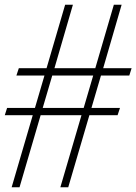

<svg xmlns="http://www.w3.org/2000/svg" viewBox="-68 -687 574 808"><path d="M151.9 -369.1 111.8 -232.9H284.2L324.2 -369.1ZM14.2 101.1H-19L69.8 -202.1H-47.9L-38.1 -232.9H79.1L119.1 -369.1H1L11.2 -399.9H127.9L206.1 -667H238.8L161.1 -399.9H333L411.1 -667H443.8L366.2 -399.9H485.8L476.1 -369.1H356.9L316.9 -232.9H437L426.8 -202.1H308.1L219.2 101.1H186L274.9 -202.1H103Z"/></svg>

Font: Arapey-Regular
Style: Regular
Weight: 400
Designer: Eduardo Rodriguez Tunni
Foundry: Eduardo Rodriguez Tunni
Version: Version 1.002